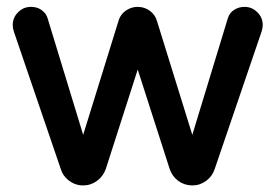

<svg xmlns="http://www.w3.org/2000/svg" viewBox="-20 -533 813 567"><path d="M17.6 -459Q17.6 -481 33.4 -496.8Q49.3 -512.7 71.3 -512.7Q94.7 -512.7 109.4 -497.6Q117.2 -490.2 120.6 -479L225.6 -134.8L329.6 -470.2Q335.9 -492.7 356 -504.4Q370.1 -512.7 386.7 -512.7Q406.2 -512.7 421.9 -501.5Q438.5 -489.7 443.8 -470.2Q496.1 -302.2 547.9 -134.8L652.8 -479Q657.7 -495.1 671.4 -503.9Q685.1 -512.7 702.1 -512.7Q724.1 -512.7 740 -496.8Q755.9 -481 755.9 -459Q755.9 -449.7 752.4 -439.5L613.8 -33.2Q606.9 -12.2 588.6 1.2Q570.3 14.6 547.9 14.6Q525.4 14.6 506.8 1.5Q488.3 -12.2 481 -34.2L386.7 -327.6L292.5 -34.2Q284.7 -12.2 266.4 1.2Q248 14.6 225.6 14.6Q200.2 14.6 180.2 -2.4Q165.5 -14.6 159.7 -33.2L21 -439.5Q17.6 -449.7 17.6 -459Z"/></svg>

Font: YuPearl-SemiBold
Style: SemiBold
Weight: 600
Designer: Max Yao
Foundry: Max-Everyday
Version: Version 1.011; ttfautohint (v1.8.3)